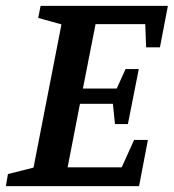

<svg xmlns="http://www.w3.org/2000/svg" viewBox="-33 -633 591 653"><path d="M-13 0 -6 -41 81 -63 176 -550 97 -572 105 -613H538L511 -472H464L461 -551H292L249 -332H364L394 -398H439L402 -211H358L351 -280H239L197 -64H381L423 -157H470L440 0Z"/></svg>

Font: Manuale SemiBold
Style: Italic
Weight: 600
Italic angle: -11°
Designer: Eduardo Tunni / Pablo Cosgaya
Foundry: Eduardo Tunni / Pablo Cosgaya
Version: Version 1.002